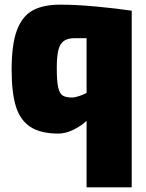

<svg xmlns="http://www.w3.org/2000/svg" viewBox="-20 -568 628 825"><path d="M352 -49Q328 -26 294.5 -10Q261 6 231 6Q155 6 111 -22.5Q67 -51 48.5 -110Q30 -169 30 -268Q30 -377 52.5 -437.5Q75 -498 120 -523Q165 -548 239 -548Q306 -548 392.5 -540Q479 -532 546 -522V237H352ZM352 -169V-404H302Q272 -404 255 -392.5Q238 -381 231 -353.5Q224 -326 224 -275Q224 -219 230 -192.5Q236 -166 249.5 -157.5Q263 -149 290 -149Q302 -149 322.5 -156Q343 -163 352 -169Z"/></svg>

Font: Exo Black
Style: Regular
Weight: 900
Designer: Natanael Gama
Foundry: Natanael Gama
Version: Version 1.500; ttfautohint (v1.6)